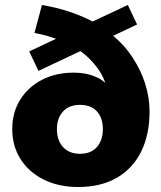

<svg xmlns="http://www.w3.org/2000/svg" viewBox="-20 -738 646 769"><path d="M293 11Q215 11 155.5 -18.5Q96 -48 62.5 -100.5Q29 -153 29 -221Q29 -287 60.5 -338Q92 -389 147.5 -418Q203 -447 275 -447Q336 -447 380 -422Q424 -397 444 -334H413Q413 -401 378.5 -453.5Q344 -506 291 -541L316 -540L134 -454L97 -532L222 -591L225 -575Q197 -586 171.5 -593.5Q146 -601 118 -606L148 -718Q213 -707 267 -688Q321 -669 363 -645L330 -642L492 -718L529 -640L415 -586L422 -604Q475 -562 509.5 -510Q544 -458 561.5 -402.5Q579 -347 579 -292Q579 -199 545.5 -131Q512 -63 448 -26Q384 11 293 11ZM300 -122Q345 -122 368.5 -149.5Q392 -177 392 -221Q392 -265 368.5 -291.5Q345 -318 300 -318Q257 -318 232.5 -291.5Q208 -265 208 -221Q208 -175 233 -148.5Q258 -122 300 -122Z"/></svg>

Font: Nunito Sans 12pt Black
Style: Regular
Weight: 900
Designer: Vernon Adams
Foundry: Vernon Adams
Version: Version 3.101;gftools[0.9.27]